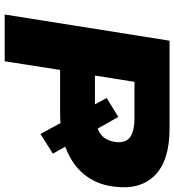

<svg xmlns="http://www.w3.org/2000/svg" viewBox="18 -763 745 821"><g transform="rotate(90 390.5 -352.5)"><path d="M42 0 154 -705H530Q666 -705 729.5 -642.5Q793 -580 778 -467Q768 -387 720 -333Q672 -279 592 -254L594 -283L637 -206L553 -153L494 -261L529 -241Q514 -239 498.5 -238Q483 -237 467 -237H279L242 0ZM303 -386H462Q469 -386 476 -386.5Q483 -387 489 -388L446 -350L399 -436L480 -486L536 -387L518 -394Q549 -402 566 -422Q583 -442 587 -473Q593 -515 568 -535Q543 -555 484 -555H330Z"/></g></svg>

Font: Nunito Sans 10pt SemiExpanded Black
Style: Italic
Weight: 900
Width: 6
Italic angle: -9°
Designer: Vernon Adams
Foundry: Vernon Adams
Version: Version 3.101;gftools[0.9.27]